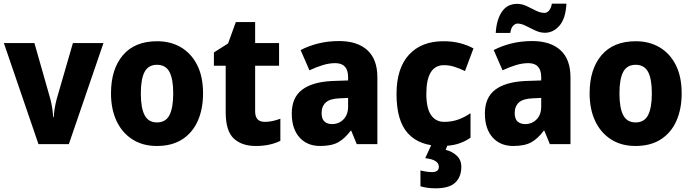

<svg xmlns="http://www.w3.org/2000/svg" viewBox="-20 -783 3763 1043"><path d="M189 0 1 -549H167L253 -247Q266 -198 269 -146H272Q274 -192 288 -245L376 -549H542L354 0Z M1083 -276Q1083 -191 1054.5 -126.5Q1026 -62 970 -26Q914 10 832 10Q755 10 699 -26Q643 -62 613 -126Q583 -190 583 -276Q583 -407 647.5 -483Q712 -559 834 -559Q907 -559 963 -526Q1019 -493 1051 -430Q1083 -367 1083 -276ZM745 -275Q745 -197 765.5 -157.5Q786 -118 833 -118Q880 -118 900.5 -157.5Q921 -197 921 -276Q921 -354 900.5 -392.5Q880 -431 833 -431Q786 -431 765.5 -392.5Q745 -354 745 -275Z M1418 -121Q1440 -121 1460.5 -125.5Q1481 -130 1503 -138V-18Q1477 -5 1444 2.5Q1411 10 1369 10Q1293 10 1249.5 -31Q1206 -72 1206 -174V-426H1142V-498L1219 -547L1261 -663H1366V-549H1496V-426H1366V-178Q1366 -121 1418 -121Z M1822 -560Q1921 -560 1975.5 -510.5Q2030 -461 2030 -363V0H1918L1888 -73H1885Q1853 -30 1817 -10Q1781 10 1719 10Q1648 10 1606.5 -37Q1565 -84 1565 -166Q1565 -253 1621 -295.5Q1677 -338 1785 -343L1871 -346V-364Q1871 -440 1801 -440Q1769 -440 1734 -429.5Q1699 -419 1661 -401L1613 -511Q1657 -534 1709.5 -547Q1762 -560 1822 -560ZM1826 -249Q1772 -247 1749.5 -226Q1727 -205 1727 -169Q1727 -137 1742.5 -123Q1758 -109 1784 -109Q1821 -109 1846 -134.5Q1871 -160 1871 -204V-251Z M2378 10Q2259 10 2196.5 -58Q2134 -126 2134 -272Q2134 -412 2201.5 -485.5Q2269 -559 2388 -559Q2439 -559 2479 -548.5Q2519 -538 2552 -520L2506 -397Q2475 -412 2447.5 -420.5Q2420 -429 2392 -429Q2296 -429 2296 -273Q2296 -195 2321.5 -158Q2347 -121 2393 -121Q2433 -121 2467.5 -133Q2502 -145 2536 -168V-35Q2503 -12 2465.5 -1Q2428 10 2378 10ZM2486 123Q2486 178 2453 209Q2420 240 2347 240Q2322 240 2301.5 237Q2281 234 2264 229V143Q2280 147 2297 149.5Q2314 152 2328 152Q2344 152 2354 145Q2364 138 2364 123Q2364 105 2347 93Q2330 81 2290 76L2325 0H2413L2401 31Q2435 39 2460.5 62Q2486 85 2486 123Z M2871 -560Q2970 -560 3024.5 -510.5Q3079 -461 3079 -363V0H2967L2937 -73H2934Q2902 -30 2866 -10Q2830 10 2768 10Q2697 10 2655.5 -37Q2614 -84 2614 -166Q2614 -253 2670 -295.5Q2726 -338 2834 -343L2920 -346V-364Q2920 -440 2850 -440Q2818 -440 2783 -429.5Q2748 -419 2710 -401L2662 -511Q2706 -534 2758.5 -547Q2811 -560 2871 -560ZM2875 -249Q2821 -247 2798.5 -226Q2776 -205 2776 -169Q2776 -137 2791.5 -123Q2807 -109 2833 -109Q2870 -109 2895 -134.5Q2920 -160 2920 -204V-251ZM2673 -604Q2677 -675 2706 -718.5Q2735 -762 2789 -762Q2816 -762 2841 -750Q2866 -738 2890.5 -725.5Q2915 -713 2938 -713Q2951 -713 2962 -725Q2973 -737 2978 -763H3057Q3053 -683 3019.5 -644Q2986 -605 2940 -605Q2914 -605 2887.5 -617.5Q2861 -630 2836.5 -642.5Q2812 -655 2791 -655Q2780 -655 2768 -643.5Q2756 -632 2752 -604Z M3683 -276Q3683 -191 3654.5 -126.5Q3626 -62 3570 -26Q3514 10 3432 10Q3355 10 3299 -26Q3243 -62 3213 -126Q3183 -190 3183 -276Q3183 -407 3247.5 -483Q3312 -559 3434 -559Q3507 -559 3563 -526Q3619 -493 3651 -430Q3683 -367 3683 -276ZM3345 -275Q3345 -197 3365.5 -157.5Q3386 -118 3433 -118Q3480 -118 3500.5 -157.5Q3521 -197 3521 -276Q3521 -354 3500.5 -392.5Q3480 -431 3433 -431Q3386 -431 3365.5 -392.5Q3345 -354 3345 -275Z"/></svg>

Font: Noto Sans Gujarati SemiCondensed ExtraBold
Style: Regular
Weight: 800
Width: 4
Designer: Jelle Bosma - Monotype Design Team, Universal Thirst
Foundry: Monotype Imaging Inc.
Version: Version 2.106; ttfautohint (v1.8.4.7-5d5b)